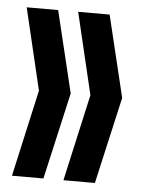

<svg xmlns="http://www.w3.org/2000/svg" viewBox="-44 -644 443 602"><g transform="rotate(5 177.5 -343.0)"><path d="M277 -608 339 -351 277 -78H178L239 -351L178 -608ZM115 -608 177 -351 115 -78H16L77 -351L16 -608Z"/></g></svg>

Font: Bebas Neue Bold
Style: Regular
Weight: 700
Designer: Ryoichi Tsunekawa & LGV (GE)
Foundry: Free Software Foundation, Inc.
Version: Version 1.003 August 13, 2016